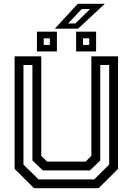

<svg xmlns="http://www.w3.org/2000/svg" viewBox="-20 -999 704 1019"><path d="M160.5 0 57.5 -103V-700H199V-172L229.5 -141.5H434.5L465 -172V-700H606.5V-103L503.5 0ZM184.5 -47H480L559.5 -125.5V-654H512V-147.5L457.5 -94.5H207.5L152 -147.5V-654H104.5V-125.5ZM384 -726V-831H490V-726ZM176 -726V-831H282V-726ZM212 -760.5H244.5V-795.5H212ZM420.5 -760.5H453.5V-795.5H420.5ZM271 -847 393 -979H536.5L394.5 -847ZM341.5 -874.5H380L458 -951H413.5Z"/></svg>

Font: Tourney Thin Medium
Style: Regular
Weight: 500
Version: Version 1.015